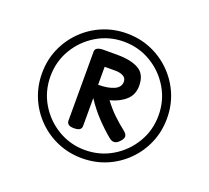

<svg xmlns="http://www.w3.org/2000/svg" viewBox="-101 -1115 885 813"><g transform="rotate(20 341.5 -709.0)"><path d="M341 -428Q283 -428 232 -449.5Q181 -471 142 -510Q103 -549 81.5 -600Q60 -651 60 -709Q60 -768 81.5 -818.5Q103 -869 142 -908Q181 -947 232 -968.5Q283 -990 341 -990Q400 -990 451 -968.5Q502 -947 541 -908Q580 -869 601.5 -818.5Q623 -768 623 -709Q623 -651 601.5 -600Q580 -549 541 -510Q502 -471 451 -449.5Q400 -428 341 -428ZM341 -465Q408 -465 463.5 -498Q519 -531 552 -586.5Q585 -642 585 -709Q585 -776 552 -831.5Q519 -887 463.5 -920Q408 -953 341 -953Q275 -953 219.5 -920Q164 -887 131 -831.5Q98 -776 98 -709Q98 -642 131 -586.5Q164 -531 219.5 -498Q275 -465 341 -465ZM266 -536Q249 -536 241.5 -542Q234 -548 234 -558V-870Q234 -891 273 -891H333Q395 -891 430 -871Q465 -851 465 -799Q465 -759 438 -734.5Q411 -710 368 -699Q391 -668 415.5 -644.5Q440 -621 468 -599Q481 -589 482.5 -578.5Q484 -568 471 -554Q448 -528 424 -548Q390 -576 358.5 -609.5Q327 -643 300 -684V-558Q300 -548 292.5 -542Q285 -536 266 -536ZM300 -744Q344 -744 371 -756Q398 -768 398 -793Q398 -810 383.5 -817.5Q369 -825 350 -825H300Z"/></g></svg>

Font: Playwrite IT Moderna
Style: Regular
Weight: 400
Designer: Veronika Burian, José Scaglione
Foundry: TypeTogether
Version: Version 1.002